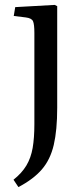

<svg xmlns="http://www.w3.org/2000/svg" viewBox="-20 -533 340 782"><path d="M55 229 35 199Q69 172 87.5 141Q106 110 113 69.5Q120 29 120 -27V-399Q120 -434 114.5 -446.5Q109 -459 85 -462L36 -468L42 -504L203 -513L213 -508V-94Q213 -3 199 57Q185 117 150.5 157Q116 197 55 229Z"/></svg>

Font: Literata 36pt
Style: Regular
Weight: 400
Designer: Latin by Veronika Burian and Jose Scaglione. Greek by Irene Vlachou. Cyrillic by Vera Evstafieva.
Foundry: TypeTogether
Version: Version 3.002